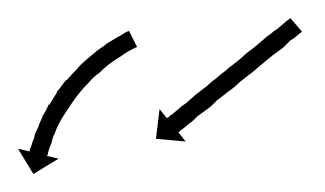

<svg xmlns="http://www.w3.org/2000/svg" viewBox="-20 -286 361 213"><path d="M130 -233Q130 -233 130 -233Q130 -233 130 -233Q130 -233 130 -233Q130 -233 130 -233Q128 -232 126 -231Q126 -231 126 -231Q126 -231 126 -231Q126 -231 126 -231Q126 -231 126 -231Q122 -229 119 -227Q119 -227 119 -227Q119 -227 119 -227Q119 -227 119 -227Q119 -227 119 -227Q115 -224 110 -221Q110 -221 110 -221Q110 -221 110 -221Q110 -221 110 -221Q110 -221 110 -221Q105 -218 100 -214Q100 -214 100 -214Q100 -214 100 -214Q100 -214 100 -214Q100 -214 100 -214Q95 -210 90 -205Q90 -205 90 -205Q90 -205 90 -205Q90 -205 90 -205Q90 -205 90 -205Q84 -201 79 -195Q79 -195 79 -195Q79 -195 79 -195Q79 -195 79 -195Q79 -195 79 -195Q74 -190 69 -184Q69 -184 69 -184Q69 -184 69 -184Q69 -184 69 -184Q69 -184 69 -184Q64 -178 60 -172Q60 -172 60 -172Q60 -172 60 -172Q60 -172 60 -172Q60 -172 60 -172Q56 -166 52 -160Q52 -160 52 -160Q52 -160 52 -160Q52 -160 52 -160Q52 -160 52 -160Q48 -154 45 -148Q45 -148 45 -148Q45 -148 45 -148Q45 -148 45 -148Q45 -148 45 -148Q42 -142 40 -136Q40 -136 40 -136.5Q40 -137 40 -137Q40 -137 40 -137Q40 -137 40 -137Q38 -132 37 -127Q37 -127 37 -127Q37 -127 37 -127Q37 -127 37 -127Q37 -127 37 -127Q35 -123 34 -119Q34 -119 34 -119Q34 -119 34 -119Q34 -119 34 -119Q34 -119 34 -119Q33 -117 33 -114Q33 -114 33 -114.5Q33 -115 33 -115Q33 -115 33 -115Q33 -115 33 -115Q33 -114 32 -113L45 -110L17 -93L0 -121L13 -118Q13 -119 13 -120Q13 -120 13 -120Q13 -120 13 -120Q13 -120 13 -120Q13 -120 13 -120Q14 -122 15 -125Q15 -125 15 -125Q15 -125 15 -125Q15 -125 15 -125Q15 -125 15 -125Q16 -129 18 -133Q18 -133 18 -133Q18 -133 18 -134Q18 -134 18 -134Q18 -134 18 -134Q19 -139 22 -144Q22 -144 22 -144Q22 -144 22 -144Q22 -144 22 -144Q22 -144 22 -144Q24 -150 27 -156Q27 -156 27 -156.5Q27 -157 27 -157Q27 -157 27 -157Q27 -157 27 -157Q31 -163 34 -170Q34 -170 34.5 -170Q35 -170 35 -170Q35 -170 35 -170Q35 -170 35 -170Q39 -177 43 -183Q43 -183 43 -183Q43 -183 43 -183Q43 -183 43 -183.5Q43 -184 43 -184Q48 -190 53 -197Q53 -197 53 -197Q53 -197 53 -197Q54 -197 54 -197Q54 -197 54 -197Q59 -203 65 -209Q65 -209 65 -209Q65 -209 65 -209Q65 -209 65 -209Q65 -209 65 -209Q70 -215 76 -220Q76 -220 76 -220Q76 -220 76 -220Q76 -220 76 -220Q76 -220 76 -220Q82 -225 88 -230Q88 -230 88 -230Q88 -230 88 -230Q88 -230 88 -230Q88 -230 88 -230Q94 -234 99 -238Q99 -238 99 -238Q99 -238 99 -238Q99 -238 99 -238Q99 -238 99 -238Q104 -241 109 -244Q109 -244 109 -244Q109 -244 109 -244Q109 -244 109 -244Q109 -244 109 -244Q113 -246 116 -248Q116 -248 116 -248Q116 -248 116 -248Q116 -248 116 -248Q116 -248 116 -248Q119 -250 121 -251Q121 -251 121 -251Q121 -251 121 -251Q122 -251 122 -251Q122 -251 122 -251Q122 -251 123 -252L132 -234Q131 -233 130 -233ZM314 -250Q311 -248 309 -246Q307 -244 302 -241Q300 -239 298 -237Q296 -235 294 -233Q291 -231 288.5 -229Q286 -227 283 -225Q278 -221 272 -216Q265 -210 259 -205Q256 -203 253 -200.5Q250 -198 246 -195Q243 -192 240 -189.5Q237 -187 234 -185Q230 -182 227 -179.5Q224 -177 221 -175Q218 -172 215.5 -169.5Q213 -167 210 -165Q207 -163 204.5 -161Q202 -159 199 -157Q197 -155 195 -153Q193 -151 190 -149Q189 -148 187 -146.5Q185 -145 184 -144Q181 -142 179 -140Q179 -140 178.5 -139.5Q178 -139 178 -139L186 -129L153 -132L157 -165L165 -155Q165 -155 167 -156Q168 -157 169 -158Q170 -159 171 -159Q173 -161 178 -165Q180 -167 182 -168.5Q184 -170 187 -172Q189 -174 191.5 -176Q194 -178 197 -181Q200 -183 203 -185.5Q206 -188 209 -190Q214 -195 221 -200Q224 -203 227.5 -205.5Q231 -208 234 -211Q237 -213 240 -215.5Q243 -218 247 -221Q250 -224 253 -226.5Q256 -229 259 -231Q266 -237 271 -241Q273 -243 275.5 -245Q278 -247 281 -249Q283 -251 285.5 -252.5Q288 -254 290 -256Q291 -257 293 -258.5Q295 -260 297 -262Q298 -263 299 -263.5Q300 -264 301 -265Q301 -265 302 -266L315 -251Q314 -250 314 -250Z"/></svg>

Font: FRB American Cursive Just Arrows
Style: Italic
Weight: 400
Italic angle: -25°
Version: Version 2.0;Modular Font Editor K font №1